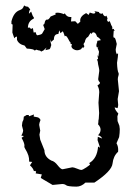

<svg xmlns="http://www.w3.org/2000/svg" viewBox="-20 -489 484 713"><path d="M263.7 204.1Q231.4 203.6 225.8 199Q220.2 194.3 210.9 194.3L175.3 197.8L131.3 171.9L135.3 158.7L112.3 154.8L114.3 148.9L110.8 145.5L106 146.5Q103 135.3 91.3 125L99.6 112.3L88.4 111.3Q88.4 97.2 85.4 88.4Q81.5 76.2 73.2 63Q70.3 58.6 70.3 54.7L70.8 51.3Q70.8 42 60.1 22.9L68.8 16.1L59.1 14.6Q65.9 3.4 65.9 -5.4L61.5 -22.5Q62.5 -36.6 65.2 -40.3Q67.9 -43.9 68.4 -55.7L79.1 -62H86.9L87.4 -57.1L106 -64L105 -56.2Q111.8 -55.2 119.1 -53.5Q126.5 -51.8 130.4 -43.5Q125.5 -31.2 125.5 -25.4L129.4 -3.9L126.5 11.2L129.4 29.8L145 68.8Q145 94.2 170.9 107.4Q182.6 109.9 194.1 124.8Q205.6 139.6 212.4 139.6L248.5 132.3Q253.9 132.3 265.9 137.2Q277.8 142.1 281.7 142.1Q286.6 142.1 300.5 132.8Q314.5 123.5 314.5 121.1L311 116.7Q340.8 100.1 344.2 55.2L351.6 59.6L342.3 31.2L343.3 19L359.4 25.4Q355 15.6 344.2 13.2Q353.5 3.4 353.5 -7.3Q353.5 -17.6 344.2 -27.3L345.2 -35.2Q345.2 -43 346.7 -47.4L348.1 -69.3Q348.1 -75.2 345.7 -107.4L348.6 -147Q348.1 -161.6 341.8 -171.4Q351.1 -177.2 351.1 -181.2Q351.1 -183.1 349.6 -184.6Q344.7 -189.5 344.7 -195.8L348.6 -225.6Q348.6 -231.4 347.2 -237.3Q343.3 -252.9 343.3 -258.3Q343.3 -263.7 339.8 -267.1L344.2 -270.5L341.8 -284.7L345.2 -278.8L347.7 -296.9L342.8 -310.1L345.7 -315.9L340.8 -312Q337.9 -314.9 337.9 -319.8Q337.9 -323.7 339.8 -329.6Q341.3 -331.1 341.3 -337.4L354.5 -339.8Q349.6 -348.1 340.3 -353Q335.9 -369.1 326.2 -369.1Q323.2 -369.1 319.3 -362.8L316.4 -367.2L307.1 -352.1Q297.4 -348.1 294.9 -332.5Q290.5 -328.6 290.5 -323.2L293.5 -317.4L288.1 -309.6V-313Q284.7 -313 280.8 -306.2Q272.9 -302.2 266.1 -302.2Q259.3 -302.2 252.4 -306.6Q245.6 -311 245.1 -317.9L247.6 -324.7Q245.6 -325.2 243.7 -325.2Q241.7 -325.2 241.7 -331.5L237.8 -335.9Q228 -356 223.6 -356L220.7 -354Q214.8 -372.6 212.4 -372.6L204.6 -365.7L200.2 -376.5L196.8 -362.8Q180.2 -362.8 180.2 -342.3L169.9 -333.5L165 -343.8L170.4 -321.8Q167.5 -309.1 163.6 -306.2L148.4 -302.7L152.8 -312.5L141.6 -301.8L132.8 -297.4Q129.9 -301.8 123.5 -301.8L114.3 -304.7L108.9 -300.8Q107.4 -307.1 79.6 -308.6L71.3 -319.8Q49.3 -324.7 43 -341.3V-353Q37.1 -353 33.2 -346.7L25.9 -368.2L26.9 -397.9L22.5 -399.9V-409.7Q30.8 -443.4 52.7 -451.2Q59.6 -453.6 63 -457Q66.4 -460.4 69.8 -469.2Q72.8 -464.8 84 -463.9L92.3 -454.1Q87.9 -449.2 87.4 -438L95.7 -445.8Q102.1 -425.8 105.5 -425.3V-419.9Q84.5 -411.1 83.5 -386.2L90.3 -386.7L94.7 -381.8Q99.6 -381.8 102.1 -385.3L105 -368.2L112.3 -369.6Q114.3 -359.9 118.2 -357.9Q134.3 -360.4 136.7 -364.7L146 -380.9L140.1 -397Q145 -397.5 146.2 -405.8Q147.5 -414.1 153.8 -416.5L156.2 -416Q161.1 -416 168 -427.7L187 -435.5L185.5 -440.9L192.4 -441.9Q204.6 -441.9 216.8 -436.5L220.7 -439.5Q228 -425.8 240.7 -425.8H245.1L243.7 -409.2L259.3 -410.2L269 -400.4L278.3 -408.7L277.8 -413.1Q277.8 -428.7 299.8 -440.4L309.1 -433.6L313.5 -442.4Q324.7 -438.5 327.1 -438.5Q334 -438.5 334 -444.3L329.6 -447.8L347.7 -444.3Q347.7 -438 358.9 -438L360.4 -440.9Q365.2 -428.2 372.1 -428.2L374.5 -431.2Q377.9 -427.2 379.4 -418.9L377 -415Q379.9 -407.7 383.3 -407.7L385.7 -411.1Q389.2 -408.2 390.6 -402.6Q392.1 -397 397 -388.7V-380.4L403.3 -381.8L402.8 -378.9L406.7 -374.5L402.3 -375L400.9 -354L402.8 -348.6L405.8 -349.1Q409.7 -344.2 413.6 -325.7L409.7 -305.7Q409.7 -298.3 411.6 -292.7Q413.6 -287.1 414.1 -287.1L418 -291.5Q418.5 -291.5 418.5 -288.6Q418.5 -281.2 414.6 -255.9Q415.5 -226.6 420.4 -217.3L420.9 -214.4Q420.9 -210.9 419.2 -205.8Q417.5 -200.7 417.5 -193.8Q419.4 -171.9 421.9 -150.4L417 -121.1L418.9 -99.1Q418.9 -94.7 416.5 -87.4L405.8 -90.3Q406.7 -81.1 419.4 -67.4L416 -57.1L416.5 -39.6L423.3 -22L424.8 -9.8Q424.8 4.9 422.4 20L412.6 43Q418.9 53.7 418.9 67.4L418.5 74.7Q400.9 90.3 397.9 118.4Q395 146.5 330.6 189H297.4Q281.7 204.1 263.7 204.1Z"/></svg>

Font: Truetypewriter PolyglOTT
Style: Regular
Weight: 400
Designer: Sergey Beatoff a.k.a. Sam_T
Version: Version 3.76